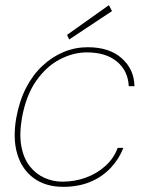

<svg xmlns="http://www.w3.org/2000/svg" viewBox="-20 -712 564 744"><path d="M225 12Q157 12 111 -21.5Q65 -55 47 -115Q29 -175 43 -255Q55 -321 81 -371.5Q107 -422 144.5 -457Q182 -492 226.5 -510.5Q271 -529 320 -529Q404 -529 452 -486Q500 -443 501 -378H479Q476 -438 433 -473.5Q390 -509 317 -509Q264 -509 212 -482Q160 -455 120.5 -399Q81 -343 65 -255Q54 -190 63 -143.5Q72 -97 96 -67Q120 -37 153 -22.5Q186 -8 222 -8Q269 -8 312 -23.5Q355 -39 388 -68.5Q421 -98 436 -139H458Q442 -97 409.5 -62Q377 -27 330.5 -7.5Q284 12 225 12ZM248 -559 240 -577 402 -692 414 -669Z"/></svg>

Font: DM Sans 11pt Thin
Style: Italic
Weight: 250
Italic angle: -10°
Version: Version 4.004;gftools[0.9.30]